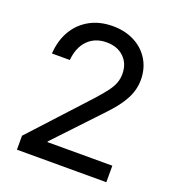

<svg xmlns="http://www.w3.org/2000/svg" viewBox="-126 -784 802 883"><g transform="rotate(20 275.0 -342.5)"><path d="M55.8 0V-68.3L310 -345Q341.7 -380 359.6 -404.2Q377.5 -428.3 385 -449.2Q392.5 -470 392.5 -492.5Q392.5 -543.3 360.4 -574.2Q328.3 -605 275.8 -605Q219.2 -605 184.2 -569.6Q149.2 -534.2 143.3 -470.8H55.8Q60 -535.8 88.3 -583.8Q116.7 -631.7 165 -658.3Q213.3 -685 277.5 -685Q336.7 -685 382.9 -661.2Q429.2 -637.5 455.4 -594.6Q481.7 -551.7 481.7 -495.8Q481.7 -448.3 458.3 -403.3Q435 -358.3 383.3 -304.2L175.8 -84.2V-80.8H493.3V0Z"/></g></svg>

Font: Funnel Sans
Style: Regular
Weight: 400
Designer: NORD ID, Kristian Moeller
Foundry: Dicotype
Version: Version 1.000